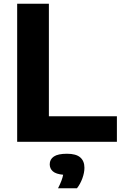

<svg xmlns="http://www.w3.org/2000/svg" viewBox="-20 -760 652 1029"><path d="M72 0V-740H242V-137H606.5V0ZM291 249Q313 206.5 318.5 176.5Q280 173 263.2 158.2Q246.5 143.5 246.5 120.5Q246.5 94 268.5 79Q290.5 64 339 64Q387.5 64 410 83.5Q432.5 103 432.5 139Q432.5 165.5 421.5 195.8Q410.5 226 392.5 249Z"/></svg>

Font: Encode Sans SmExp
Style: Bold
Weight: 700
Width: 6
Designer: Multiple Designers
Foundry: Impallari Type
Version: Version 3.002; ttfautohint (v1.8.3) -l 8 -r 50 -G 200 -x 14 